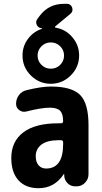

<svg xmlns="http://www.w3.org/2000/svg" viewBox="-20 -990 540 1020"><path d="M299.8 -744.1Q279.3 -764.6 250 -764.6Q220.7 -764.6 200.2 -744.1Q179.7 -723.6 179.7 -694.8Q179.7 -666 200.2 -645.5Q220.7 -625 250 -625Q279.3 -625 299.8 -645.5Q320.3 -666 320.3 -694.8Q320.3 -723.6 299.8 -744.1ZM203.1 -836.9Q204.1 -837.9 204.1 -839.8Q184.6 -839.8 175.8 -856.9Q167 -874 178.7 -889.6L190.4 -905.3Q239.3 -970.7 322.3 -969.7H335Q356.4 -969.7 363.3 -949.7Q370.1 -929.7 353.5 -916L274.4 -850.6Q268.6 -844.7 276.4 -842.8Q329.1 -834 364.7 -792Q400.4 -750 400.4 -695.3Q400.4 -633.8 356 -589.4Q311.5 -544.9 250 -544.9Q188.5 -544.9 144 -588.9Q99.6 -632.8 99.6 -695.3Q99.6 -744.1 128.4 -783.2Q157.2 -822.3 203.1 -836.9ZM315.4 -224.6V-234.4Q315.4 -245.1 303.7 -245.1H290Q231.4 -245.1 200.7 -222.2Q169.9 -199.2 169.9 -160.2Q169.9 -128.9 185.1 -111.8Q200.2 -94.7 224.6 -94.7Q315.4 -94.7 315.4 -224.6ZM250 -530.3Q361.3 -530.3 405.8 -485.4Q450.2 -440.4 450.2 -325.2V-64.5Q450.2 -38.1 431.6 -19Q413.1 0 386.7 0H379.9Q355.5 0 338.9 -16.6Q322.3 -33.2 321.3 -56.6V-64.5Q321.3 -65.4 320.3 -65.4Q318.4 -65.4 318.4 -64.5Q269.5 9.8 184.6 9.8Q116.2 9.8 78.1 -32.2Q40 -74.2 40 -150.4Q40 -238.3 103.5 -286.6Q167 -335 290 -335H303.7Q314.5 -335 315.4 -345.7Q315.4 -384.8 299.3 -401.4Q283.2 -418 245.1 -418Q200.2 -418 119.1 -397.5Q99.6 -392.6 82.5 -404.8Q65.4 -417 65.4 -438.5Q65.4 -464.8 80.6 -484.9Q95.7 -504.9 120.1 -510.7Q199.2 -530.3 250 -530.3Z"/></svg>

Font: Rounded-X Mgen+ 1m bold
Style: Bold
Weight: 700
Designer: [Source Han Sans]
Ryoko NISHIZUKA  (kana & ideographs); Paul D. Hunt (Latin, Greek & Cyrillic); Wenlong ZHANG  (bopomofo
Version: Version 1.059.20150602